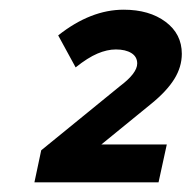

<svg xmlns="http://www.w3.org/2000/svg" viewBox="-20 -726 395 396"><path d="M51 -350 65 -416 227 -548Q263 -575 263 -595Q263 -609 251 -616.5Q239 -624 219 -624Q201 -624 181 -615.5Q161 -607 136 -587L100 -653Q167 -706 235 -706Q288 -706 321.5 -681Q355 -656 355 -615Q355 -588 339.5 -563Q324 -538 292 -512L189 -428H324L307 -350Z"/></svg>

Font: Red Hat Text VF
Style: Italic
Weight: 400
Italic angle: -12°
Designer: Pentagram, MCKL
Foundry: Pentagram, MCKL
Version: Version 1.023